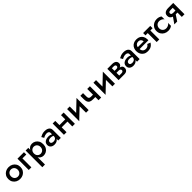

<svg xmlns="http://www.w3.org/2000/svg" viewBox="749 -2905 5536 5536"><g transform="rotate(-45 3517.0 -137.5)"><path d="M34 -230Q34 -160 66.5 -105.5Q99 -51 155.5 -20.5Q212 10 282 10Q353 10 409 -20.5Q465 -51 497.5 -105.5Q530 -160 530 -230Q530 -301 497.5 -355Q465 -409 409 -439.5Q353 -470 282 -470Q212 -470 155.5 -439.5Q99 -409 66.5 -355Q34 -301 34 -230ZM145 -230Q145 -273 163 -306Q181 -339 212 -357Q243 -375 282 -375Q321 -375 352 -357Q383 -339 401 -306Q419 -273 419 -230Q419 -187 401 -154.5Q383 -122 352 -103.5Q321 -85 282 -85Q243 -85 212 -103.5Q181 -122 163 -154.5Q145 -187 145 -230Z M637 -460V0H744V-365H902V-460Z M1079 220V-460H970V220ZM1460 -230Q1460 -308 1429 -361.5Q1398 -415 1347 -444Q1296 -473 1236 -473Q1178 -473 1134.5 -443Q1091 -413 1067 -359Q1043 -305 1043 -230Q1043 -156 1067 -101.5Q1091 -47 1134.5 -17.5Q1178 12 1236 12Q1296 12 1347 -16.5Q1398 -45 1429 -99.5Q1460 -154 1460 -230ZM1348 -230Q1348 -184 1329 -152Q1310 -120 1279 -103Q1248 -86 1210 -86Q1178 -86 1148 -102.5Q1118 -119 1098.5 -151Q1079 -183 1079 -230Q1079 -277 1098.5 -309Q1118 -341 1148 -357.5Q1178 -374 1210 -374Q1248 -374 1279 -357.5Q1310 -341 1329 -308.5Q1348 -276 1348 -230Z M1631 -136Q1631 -160 1643 -177.5Q1655 -195 1678 -204.5Q1701 -214 1735 -214Q1777 -214 1809 -203.5Q1841 -193 1872 -170V-227Q1864 -237 1843 -250Q1822 -263 1790.5 -273Q1759 -283 1719 -283Q1659 -283 1614.5 -265Q1570 -247 1546 -213Q1522 -179 1522 -132Q1522 -85 1543.5 -53.5Q1565 -22 1601.5 -6Q1638 10 1683 10Q1731 10 1770 -6.5Q1809 -23 1832 -54.5Q1855 -86 1855 -130L1839 -183Q1839 -142 1823 -118Q1807 -94 1779 -83Q1751 -72 1716 -72Q1693 -72 1673.5 -79.5Q1654 -87 1642.5 -101Q1631 -115 1631 -136ZM1608 -339Q1619 -346 1639.5 -356.5Q1660 -367 1687.5 -375Q1715 -383 1748 -383Q1786 -383 1812.5 -365.5Q1839 -348 1839 -316V0H1945V-328Q1945 -374 1920.5 -406Q1896 -438 1853 -454.5Q1810 -471 1753 -471Q1691 -471 1643 -453Q1595 -435 1564 -416Z M2119 -198H2471V-288H2119ZM2413 -460V0H2519V-460ZM2072 -460V0H2178V-460Z M3074 -360 3079 -495 2666 -100 2661 35ZM2767 -460H2661V35L2767 -88ZM3079 -495 2973 -373V0H3079Z M3382 -130H3539V-225H3400ZM3482 -460V0H3591V-460ZM3311 -460H3202V-328Q3202 -261 3218 -217Q3234 -173 3273.5 -151.5Q3313 -130 3382 -130L3400 -225Q3367 -225 3347.5 -235Q3328 -245 3319.5 -266.5Q3311 -288 3311 -323Z M4148 -360 4153 -495 3740 -100 3735 35ZM3841 -460H3735V35L3841 -88ZM4153 -495 4047 -373V0H4153Z M4364 -240V-193H4497Q4517 -193 4531.5 -189Q4546 -185 4554.5 -177Q4563 -169 4568 -159.5Q4573 -150 4573 -137Q4573 -114 4555 -97Q4537 -80 4497 -80H4364V0H4530Q4609 0 4643.5 -36.5Q4678 -73 4678 -125Q4678 -170 4656 -195Q4634 -220 4596 -230Q4558 -240 4510 -240ZM4364 -220H4500Q4543 -220 4578.5 -232.5Q4614 -245 4636 -270.5Q4658 -296 4658 -335Q4658 -380 4636 -407.5Q4614 -435 4578.5 -447.5Q4543 -460 4500 -460H4364V-380H4487Q4518 -380 4535.5 -365Q4553 -350 4553 -327Q4553 -316 4548.5 -306Q4544 -296 4535.5 -288Q4527 -280 4515 -276Q4503 -272 4487 -272H4364ZM4301 -460V0H4407V-460Z M4845 -136Q4845 -160 4857 -177.5Q4869 -195 4892 -204.5Q4915 -214 4949 -214Q4991 -214 5023 -203.5Q5055 -193 5086 -170V-227Q5078 -237 5057 -250Q5036 -263 5004.5 -273Q4973 -283 4933 -283Q4873 -283 4828.5 -265Q4784 -247 4760 -213Q4736 -179 4736 -132Q4736 -85 4757.5 -53.5Q4779 -22 4815.5 -6Q4852 10 4897 10Q4945 10 4984 -6.5Q5023 -23 5046 -54.5Q5069 -86 5069 -130L5053 -183Q5053 -142 5037 -118Q5021 -94 4993 -83Q4965 -72 4930 -72Q4907 -72 4887.5 -79.5Q4868 -87 4856.5 -101Q4845 -115 4845 -136ZM4822 -339Q4833 -346 4853.5 -356.5Q4874 -367 4901.5 -375Q4929 -383 4962 -383Q5000 -383 5026.5 -365.5Q5053 -348 5053 -316V0H5159V-328Q5159 -374 5134.5 -406Q5110 -438 5067 -454.5Q5024 -471 4967 -471Q4905 -471 4857 -453Q4809 -435 4778 -416Z M5316 -205H5720Q5721 -214 5721 -221.5Q5721 -229 5721 -235Q5721 -308 5693.5 -360.5Q5666 -413 5614.5 -441.5Q5563 -470 5491 -470Q5426 -470 5376 -446Q5326 -422 5295.5 -379Q5265 -336 5255 -279Q5253 -267 5252 -255Q5251 -243 5251 -230Q5251 -161 5280 -106.5Q5309 -52 5362.5 -21Q5416 10 5486 10Q5549 10 5591.5 -5.5Q5634 -21 5664 -49Q5694 -77 5717 -115L5623 -152Q5610 -130 5591 -113.5Q5572 -97 5547.5 -88Q5523 -79 5491 -79Q5453 -79 5423.5 -95.5Q5394 -112 5377.5 -146Q5361 -180 5361 -230L5363 -258Q5363 -298 5379.5 -327.5Q5396 -357 5425 -372.5Q5454 -388 5490 -388Q5525 -388 5549 -374.5Q5573 -361 5586.5 -336.5Q5600 -312 5604 -280H5316Z M5761 -460V-365H6052V-460ZM5854 -440V0H5960V-440Z M6183 -230Q6183 -273 6202 -306Q6221 -339 6253.5 -358Q6286 -377 6326 -377Q6358 -377 6388 -367Q6418 -357 6441.5 -339.5Q6465 -322 6476 -299V-419Q6452 -442 6411 -456Q6370 -470 6321 -470Q6251 -470 6194.5 -439.5Q6138 -409 6105 -355Q6072 -301 6072 -230Q6072 -160 6105 -105.5Q6138 -51 6194.5 -20.5Q6251 10 6321 10Q6370 10 6411 -4Q6452 -18 6476 -42V-161Q6465 -139 6442 -121.5Q6419 -104 6389.5 -93.5Q6360 -83 6326 -83Q6286 -83 6253.5 -102Q6221 -121 6202 -154Q6183 -187 6183 -230Z M6690 0 6842 -228H6732L6574 0ZM6988 0V-460H6879V0ZM6920 -259H6785Q6760 -259 6743 -265Q6726 -271 6717.5 -283Q6709 -295 6709 -315Q6709 -334 6717.5 -346Q6726 -358 6743 -364Q6760 -370 6785 -370H6920V-460H6777Q6730 -460 6689.5 -446Q6649 -432 6625 -401.5Q6601 -371 6601 -320Q6601 -269 6625 -237.5Q6649 -206 6689.5 -191.5Q6730 -177 6777 -177H6920Z"/></g></svg>

Font: Jost Medium
Style: Regular
Weight: 500
Version: Version 3.710